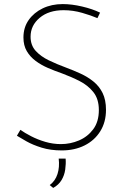

<svg xmlns="http://www.w3.org/2000/svg" viewBox="-20 -730 606 942"><path d="M458 -641Q428 -654 383 -667Q338 -680 292 -680Q219 -680 174.5 -642.5Q130 -605 130 -550Q130 -508 155 -480.5Q180 -453 219.5 -434Q259 -415 305 -398Q340 -385 375 -369Q410 -353 438.5 -330Q467 -307 483.5 -273.5Q500 -240 500 -191Q500 -131 472 -86Q444 -41 395 -16.5Q346 8 283 8Q228 8 184.5 -5.5Q141 -19 110 -36.5Q79 -54 63 -64L80 -93Q101 -78 133 -61.5Q165 -45 202.5 -34Q240 -23 279 -23Q325 -23 367.5 -41Q410 -59 437.5 -96Q465 -133 465 -190Q465 -244 438.5 -277.5Q412 -311 371 -332Q330 -353 284 -370Q249 -382 215.5 -396.5Q182 -411 155 -431Q128 -451 111.5 -479Q95 -507 95 -546Q95 -595 120.5 -631.5Q146 -668 189.5 -689Q233 -710 288 -710Q332 -710 383 -698Q434 -686 471 -668ZM241 192 224 178Q251 158 262 124Q273 90 268 48H302Q304 74 300 102Q296 130 282 153.5Q268 177 241 192Z"/></svg>

Font: Josefin Sans ExtraLight
Style: Regular
Weight: 250
Designer: Santiago Orozco
Foundry: Typemade
Version: Version 2.000